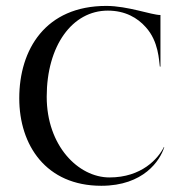

<svg xmlns="http://www.w3.org/2000/svg" viewBox="-20 -602 604 633"><path d="M314 10.5C453.5 10.5 508 -73 521.5 -117L520.5 -117.5C501.5 -79 447 -17 341 -17C238 -17 134 -121.5 134 -283C134 -451 218 -567 335.5 -567C393 -567 433.5 -543 460.5 -512.5C503.5 -465.5 504 -401.5 507 -382.5H509V-552.5C479.5 -552.5 401.5 -582.5 330.5 -582.5C130 -582.5 43.5 -439 43.5 -278C43.5 -123.5 131.5 10.5 314 10.5Z"/></svg>

Font: Beautique Display
Style: Regular
Weight: 400
Designer: Nhat-Quang Ngo
Version: Version 1.100;Glyphs 3.2.3 (3260)